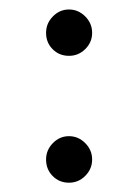

<svg xmlns="http://www.w3.org/2000/svg" viewBox="-20 -393 297 413"><path d="M79.1 -322.3Q79.1 -342.8 93.8 -357.7Q108.4 -372.6 128.4 -372.6Q148.4 -372.6 163.3 -357.7Q178.2 -342.8 178.2 -322.3Q178.2 -302.2 163.6 -287.6Q148.9 -272.9 128.4 -272.9Q107.4 -272.9 93.3 -287.1Q79.1 -301.3 79.1 -322.3ZM79.1 -49.8Q79.1 -70.3 93.8 -85.2Q108.4 -100.1 128.4 -100.1Q148.4 -100.1 163.3 -85.2Q178.2 -70.3 178.2 -49.8Q178.2 -29.8 163.6 -14.9Q148.9 0 128.4 0Q107.4 0 93.3 -14.4Q79.1 -28.8 79.1 -49.8Z"/></svg>

Font: Vazirmatn FD NL ExtraLight
Style: Regular
Weight: 200
Designer: Saber Rastikerdar
Foundry: Saber Rastikerdar
Version: Version 33.003